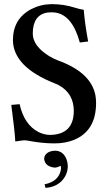

<svg xmlns="http://www.w3.org/2000/svg" viewBox="-20 -678 515 921"><path d="M381.8 -630.9Q386.7 -566.4 402.8 -479L362.8 -474.1Q327.1 -605.5 245.6 -617.7Q236.3 -619.1 227.1 -619.1Q147.9 -619.1 138.2 -538.1Q137.2 -527.3 137.2 -517.1Q137.2 -458 215.3 -409.2Q237.8 -395.5 257.8 -388.2Q415.5 -331.5 437.5 -222.2Q440.9 -203.1 440.9 -184.1Q440.9 -50.3 334.5 -6.8Q293 9.8 241.2 9.8Q181.6 9.8 115.7 -2.9Q105.5 -4.9 99.1 -4.9Q88.9 -4.9 74.2 -2.4Q61.5 0 53.2 0Q51.3 -44.9 34.2 -174.8L74.2 -178.2Q95.7 -80.6 164.1 -44.9Q191.4 -31.2 220.2 -30.8Q333 -32.7 334 -145Q334 -229.5 262.7 -269Q252.9 -274.4 243.2 -277.8Q43.5 -356.9 42 -484.9Q42 -588.4 130.9 -634.8Q176.3 -657.7 228 -658.2Q286.6 -658.2 339.4 -641.1Q362.8 -633.8 381.8 -630.9ZM243.2 44.9Q283.2 44.9 299.3 86.9Q304.7 102.1 305.2 117.2Q305.2 162.1 272.5 193.4Q243.7 220.2 198.2 223.1L193.8 206.1Q259.8 192.9 271.5 139.2Q272.9 132.3 272.9 127Q272.5 122.1 271 117.2Q254.4 126 242.2 126Q196.3 121.1 191.9 85Q191.9 61 217.8 49.8Q230 44.9 243.2 44.9Z"/></svg>

Font: Linux Libertine O
Style: Semibold
Weight: 700
Designer: Philipp H. Poll
Foundry: Philipp H. Poll
Version: Version 5.0.0